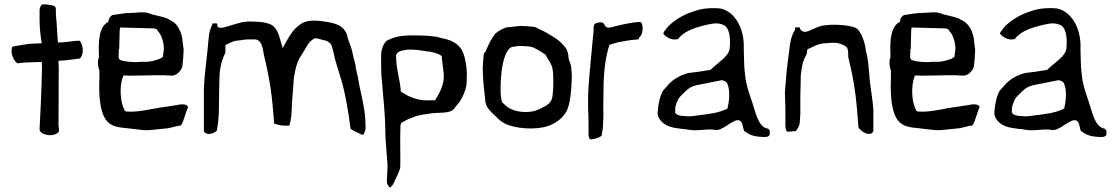

<svg xmlns="http://www.w3.org/2000/svg" viewBox="-20 -604 5084 873"><path d="M36 -392C25 -365 41 -329 59 -316L74 -318C102 -321 136 -321 165 -322L170 -323L171 -291C167 -140 163 -83 160 -20V-17C159 -6 171 5 193 9C214 14 236 8 247 -4C250 -14 246 -25 246 -37C246 -107 247 -169 247 -294L246 -328H251C279 -329 310 -334 337 -337H338C340 -337 344 -338 345 -339V-340C363 -359 358 -401 342 -419C339 -419 324 -418 321 -418C297 -415 274 -411 248 -411H243V-416C242 -442 239 -464 238 -489C238 -505 234 -527 234 -547V-552C234 -561 235 -567 231 -573C227 -578 209 -585 172 -584C166 -580 160 -569 160 -558V-513C160 -475 164 -442 170 -407H164C152 -406 138 -406 120 -405C103 -404 75 -399 53 -395L39 -392ZM160 -25Z M430 -345C423 -327 424 -303 432 -284V-281C432 -257 432 -235 431 -213C431 -141 440 -66 482 -40C511 -21 545 -24 592 -17L619 -14C647 -8 697 -17 734 -20C758 -21 775 -31 800 -33C810 -33 827 -103 834 -113C839 -129 812 -132 794 -128C778 -125 756 -122 730 -118C671 -111 612 -92 554 -97H553C551 -99 545 -102 546 -102V-104C526 -141 522 -213 540 -258L542 -261H545C552 -261 557 -260 565 -260C593 -260 662 -261 690 -262C702 -262 714 -261 724 -262H725C732 -261 738 -261 744 -261C748 -261 752 -261 762 -260C783 -261 801 -279 809 -300C812 -326 814 -349 815 -378C813 -397 810 -414 808 -434C799 -474 781 -502 748 -515V-516C732 -525 707 -530 674 -538H673C660 -543 645 -549 627 -548C608 -548 587 -545 570 -545C547 -545 523 -540 501 -537H500C485 -537 475 -523 473 -507V-505C429 -483 427 -416 430 -347ZM431 -213ZM519 -344V-345C519 -354 521 -367 520 -377V-379C521 -381 521 -380 522 -382L524 -461C524 -467 525 -474 526 -479L673 -475C685 -475 695 -473 698 -462C713 -447 723 -420 725 -387V-378C724 -375 723 -363 721 -348V-347C719 -342 714 -341 710 -339H709V-338C691 -330 660 -321 634 -323C617 -324 604 -320 583 -322C564 -323 543 -325 527 -331L526 -332H525C522 -335 520 -339 519 -344ZM583 -322Z M907 -6C910 -1 920 6 931 5C945 5 957 -2 966 -10C967 -22 971 -39 972 -50C972 -58 975 -79 975 -91C976 -166 976 -176 978 -257C980 -301 989 -332 1005 -365V-400C1021 -405 1034 -416 1055 -419H1056C1074 -420 1090 -425 1112 -425H1142C1168 -420 1174 -394 1180 -354C1209 -235 1218 -161 1226 -49V-48C1226 -45 1226 -45 1227 -42C1237 -38 1264 -32 1269 -33H1271C1278 -32 1287 -33 1296 -33C1298 -40 1300 -49 1301 -55V-56C1302 -58 1305 -76 1305 -84V-85C1306 -98 1307 -109 1307 -121C1309 -165 1312 -184 1316 -248V-249C1323 -291 1331 -329 1355 -360C1361 -371 1367 -380 1375 -394C1384 -411 1396 -422 1412 -430H1413C1417 -430 1420 -429 1421 -429C1422 -429 1425 -429 1427 -428C1442 -423 1468 -421 1480 -408C1489 -401 1494 -378 1502 -340C1510 -311 1518 -285 1524 -266C1547 -198 1563 -104 1574 -19C1580 -12 1604 -2 1617 4L1618 5C1620 7 1624 7 1631 9C1636 3 1642 -9 1642 -22V-25C1642 -85 1634 -121 1623 -174C1617 -200 1609 -238 1607 -254C1603 -274 1598 -288 1596 -311C1590 -331 1584 -357 1579 -380C1577 -389 1562 -425 1560 -435V-439C1545 -491 1503 -499 1449 -507C1400 -514 1362 -511 1338 -487H1337C1310 -467 1290 -430 1271 -396L1266 -385L1262 -397C1248 -446 1240 -488 1196 -498C1170 -506 1140 -506 1106 -506C1083 -505 1062 -498 1044 -493C1007 -483 983 -469 968 -484V-492C968 -497 967 -498 959 -498C956 -498 952 -497 948 -497C945 -497 945 -498 945 -492V-491L944 -490C936 -474 931 -456 929 -433L923 -370L917 -315C915 -294 912 -272 910 -251L907 -197ZM907 -198ZM1180 -351ZM1502 -337Z M1713 -330C1713 -313 1713 -288 1714 -263C1716 -243 1718 -224 1719 -207C1724 -144 1732 -74 1732 -5L1733 26L1739 106C1740 119 1741 133 1742 147C1742 163 1741 180 1740 197C1740 204 1739 212 1739 218C1738 231 1745 243 1751 247V248C1751 249 1751 250 1755 248C1763 243 1773 226 1777 212V211H1778C1787 194 1795 175 1799 163C1799 162 1799 159 1800 155C1801 107 1799 53 1800 2C1800 -10 1801 -22 1801 -34V-36C1802 -39 1804 -42 1805 -45V-47H1807C1821 -55 1836 -63 1859 -71C1880 -81 1911 -84 1944 -89H1945C1955 -90 1965 -91 1975 -91C2000 -92 2021 -93 2037 -102C2044 -107 2058 -128 2070 -141C2083 -163 2106 -203 2102 -249C2105 -284 2099 -313 2093 -342C2081 -393 2049 -419 1991 -430H1990C1949 -444 1886 -443 1836 -443C1793 -441 1765 -433 1738 -419C1723 -404 1713 -381 1713 -353ZM1714 -268ZM1740 197ZM1772 227H1773ZM1781 -340V-353C1787 -371 1805 -374 1830 -378H1831C1853 -380 1882 -377 1919 -371C1943 -369 1970 -362 1986 -351L1988 -350L1994 -297C1995 -292 1996 -287 1996 -280C2006 -227 1977 -177 1959 -150L1958 -148H1937C1881 -144 1838 -164 1804 -187L1802 -188V-197C1797 -245 1783 -287 1781 -340ZM1836 -448ZM1918 -371H1919ZM1937 -148ZM1994 -297Z M2175 -294C2175 -278 2176 -262 2177 -244L2178 -227L2185 -161C2186 -154 2186 -147 2187 -141C2192 -112 2213 -95 2235 -74H2236V-73C2252 -56 2269 -43 2292 -35C2350 -15 2447 -12 2498 -43H2499C2526 -58 2545 -78 2556 -98C2574 -134 2578 -197 2580 -251C2580 -263 2579 -279 2577 -299C2576 -309 2570 -324 2565 -339V-341C2565 -359 2560 -375 2551 -388C2535 -408 2519 -423 2495 -437C2482 -445 2458 -460 2438 -469C2426 -473 2419 -481 2407 -482C2389 -484 2366 -486 2346 -486C2329 -484 2319 -484 2298 -481H2297C2292 -481 2287 -480 2281 -479C2263 -472 2249 -465 2233 -452C2218 -434 2203 -407 2188 -370L2187 -369L2180 -361C2178 -345 2176 -321 2175 -294ZM2178 -222V-223ZM2256 -192C2256 -273 2266 -353 2297 -384H2298C2298 -384 2299 -386 2303 -388V-389H2304C2308 -390 2316 -392 2323 -393C2340 -397 2364 -394 2383 -393C2387 -393 2388 -392 2388 -392H2389C2409 -390 2436 -371 2452 -361C2457 -358 2460 -356 2462 -354V-352C2471 -335 2487 -314 2491 -297C2495 -278 2496 -257 2496 -234C2496 -213 2495 -193 2493 -174C2490 -134 2468 -125 2431 -107C2393 -89 2337 -91 2300 -110H2299C2287 -116 2271 -131 2262 -140V-142C2258 -158 2256 -175 2256 -192ZM2383 -393ZM2551 -383ZM2555 -93H2556Z M2654 -112C2655 -87 2656 -65 2656 -44V5C2656 20 2659 28 2666 30C2684 29 2703 22 2715 14C2716 5 2720 -10 2721 -21C2721 -29 2723 -50 2723 -60V-61C2724 -81 2724 -97 2723 -113V-114C2724 -140 2723 -159 2724 -188C2724 -267 2731 -339 2751 -400C2763 -404 2776 -408 2791 -412C2817 -417 2849 -423 2883 -425L2887 -434L2888 -435C2905 -449 2906 -490 2894 -504C2855 -504 2814 -493 2779 -485C2755 -478 2735 -471 2727 -495C2719 -504 2712 -505 2691 -499C2684 -496 2680 -493 2679 -481V-465C2671 -375 2661 -286 2655 -195L2654 -168ZM2679 -477ZM2779 -485Z M2970 -92C2970 -80 2974 -68 2983 -57C3005 -30 3036 -23 3080 -18C3102 -18 3115 -10 3149 -12C3171 -12 3200 -18 3225 -14C3230 -13 3236 -13 3242 -13C3279 -17 3334 -85 3353 -45C3361 -27 3359 -9 3367 -6H3368C3385 7 3401 15 3436 18C3441 18 3447 19 3452 19C3469 20 3480 15 3480 5V4C3482 -10 3477 -19 3464 -21H3463C3426 -35 3415 -95 3403 -130C3392 -166 3372 -214 3368 -262L3365 -290C3363 -313 3363 -351 3362 -372V-395C3362 -469 3329 -532 3282 -556C3263 -566 3251 -567 3222 -567C3178 -567 3149 -559 3108 -543C3074 -529 3032 -503 3008 -472V-471C3004 -467 2997 -459 2996 -451C3009 -433 3035 -422 3053 -425L3063 -426C3065 -428 3068 -433 3071 -436C3093 -458 3120 -472 3172 -486C3202 -493 3235 -504 3263 -493C3298 -485 3302 -430 3298 -387V-386C3296 -348 3244 -320 3210 -286H3209C3175 -280 3144 -276 3110 -272C3074 -263 3039 -243 3016 -216C3010 -208 3003 -201 2998 -196C2982 -176 2973 -132 2970 -92ZM3016 -217ZM3050 -92V-109C3050 -118 3054 -130 3059 -142C3067 -164 3081 -172 3095 -187C3109 -202 3126 -212 3145 -216C3184 -224 3223 -232 3259 -239C3268 -240 3279 -235 3286 -227V-226C3302 -194 3295 -140 3288 -112L3287 -110C3250 -91 3203 -85 3157 -80C3139 -77 3124 -75 3113 -75H3112C3096 -77 3059 -74 3051 -91ZM3157 -80ZM3242 -17ZM3436 18Z M3549 -185C3550 -159 3550 -134 3551 -108V-43C3551 -25 3552 -8 3561 -5L3598 -8C3604 -13 3615 -31 3616 -44C3616 -52 3619 -72 3619 -85V-153C3619 -178 3620 -203 3621 -248V-261C3623 -281 3626 -300 3630 -317V-318C3635 -333 3640 -344 3648 -359C3648 -362 3649 -369 3650 -373V-377C3653 -380 3653 -382 3661 -384C3676 -391 3698 -405 3729 -407C3748 -409 3767 -410 3783 -409H3784C3802 -406 3820 -399 3832 -387C3836 -376 3837 -365 3837 -344C3867 -223 3875 -145 3883 -27C3884 -22 3888 -17 3892 -14H3893C3906 2 3942 16 3951 -8V-104C3948 -156 3933 -233 3933 -262L3927 -322L3923 -347C3921 -357 3919 -368 3916 -378V-379C3916 -397 3902 -436 3897 -446H3896C3888 -464 3878 -475 3865 -480C3824 -492 3764 -495 3717 -487C3689 -480 3666 -464 3646 -460C3633 -457 3626 -463 3619 -470V-469C3618 -481 3615 -481 3598 -479C3595 -479 3595 -481 3595 -470V-469C3594 -465 3592 -463 3591 -461H3590C3579 -440 3572 -413 3569 -378L3563 -333L3556 -273C3554 -244 3551 -215 3549 -185ZM3556 -272V-273ZM3646 -460ZM3717 -487ZM3865 -480H3866ZM3927 -322ZM3951 -104Z M4029 -345C4022 -327 4023 -303 4031 -284V-281C4031 -257 4031 -235 4030 -213C4030 -141 4039 -66 4081 -40C4110 -21 4144 -24 4191 -17L4218 -14C4246 -8 4296 -17 4333 -20C4357 -21 4374 -31 4399 -33C4409 -33 4426 -103 4433 -113C4438 -129 4411 -132 4393 -128C4377 -125 4355 -122 4329 -118C4270 -111 4211 -92 4153 -97H4152C4150 -99 4144 -102 4145 -102V-104C4125 -141 4121 -213 4139 -258L4141 -261H4144C4151 -261 4156 -260 4164 -260C4192 -260 4261 -261 4289 -262C4301 -262 4313 -261 4323 -262H4324C4331 -261 4337 -261 4343 -261C4347 -261 4351 -261 4361 -260C4382 -261 4400 -279 4408 -300C4411 -326 4413 -349 4414 -378C4412 -397 4409 -414 4407 -434C4398 -474 4380 -502 4347 -515V-516C4331 -525 4306 -530 4273 -538H4272C4259 -543 4244 -549 4226 -548C4207 -548 4186 -545 4169 -545C4146 -545 4122 -540 4100 -537H4099C4084 -537 4074 -523 4072 -507V-505C4028 -483 4026 -416 4029 -347ZM4030 -213ZM4118 -344V-345C4118 -354 4120 -367 4119 -377V-379C4120 -381 4120 -380 4121 -382L4123 -461C4123 -467 4124 -474 4125 -479L4272 -475C4284 -475 4294 -473 4297 -462C4312 -447 4322 -420 4324 -387V-378C4323 -375 4322 -363 4320 -348V-347C4318 -342 4313 -341 4309 -339H4308V-338C4290 -330 4259 -321 4233 -323C4216 -324 4203 -320 4182 -322C4163 -323 4142 -325 4126 -331L4125 -332H4124C4121 -335 4119 -339 4118 -344ZM4182 -322Z M4501 -92C4501 -80 4505 -68 4514 -57C4536 -30 4567 -23 4611 -18C4633 -18 4646 -10 4680 -12C4702 -12 4731 -18 4756 -14C4761 -13 4767 -13 4773 -13C4810 -17 4865 -85 4884 -45C4892 -27 4890 -9 4898 -6H4899C4916 7 4932 15 4967 18C4972 18 4978 19 4983 19C5000 20 5011 15 5011 5V4C5013 -10 5008 -19 4995 -21H4994C4957 -35 4946 -95 4934 -130C4923 -166 4903 -214 4899 -262L4896 -290C4894 -313 4894 -351 4893 -372V-395C4893 -469 4860 -532 4813 -556C4794 -566 4782 -567 4753 -567C4709 -567 4680 -559 4639 -543C4605 -529 4563 -503 4539 -472V-471C4535 -467 4528 -459 4527 -451C4540 -433 4566 -422 4584 -425L4594 -426C4596 -428 4599 -433 4602 -436C4624 -458 4651 -472 4703 -486C4733 -493 4766 -504 4794 -493C4829 -485 4833 -430 4829 -387V-386C4827 -348 4775 -320 4741 -286H4740C4706 -280 4675 -276 4641 -272C4605 -263 4570 -243 4547 -216C4541 -208 4534 -201 4529 -196C4513 -176 4504 -132 4501 -92ZM4547 -217ZM4581 -92V-109C4581 -118 4585 -130 4590 -142C4598 -164 4612 -172 4626 -187C4640 -202 4657 -212 4676 -216C4715 -224 4754 -232 4790 -239C4799 -240 4810 -235 4817 -227V-226C4833 -194 4826 -140 4819 -112L4818 -110C4781 -91 4734 -85 4688 -80C4670 -77 4655 -75 4644 -75H4643C4627 -77 4590 -74 4582 -91ZM4688 -80ZM4773 -17ZM4967 18Z"/></svg>

Font: Vapor
Style: Lit
Weight: 300
Foundry: Cannot Into Space Fonts
Version: Version 0.179